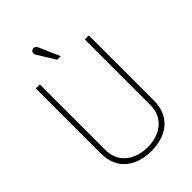

<svg xmlns="http://www.w3.org/2000/svg" viewBox="-256 -971 1078 1078"><g transform="rotate(-45 283.0 -432.0)"><path d="M463 -182C463 -66 369 -23 286 -23C202 -23 106 -65 106 -182V-701H74V-186C74 -39 186 7 285 7C384 7 495 -39 495 -186V-701H463ZM301 -730 247 -854C242 -866 230 -874 217 -869C203 -864 200 -847 208 -835L273 -730Z"/></g></svg>

Font: Advent Pro
Style: ExtraLight
Weight: 250
Designer: Andreas Kalpakidis
Foundry: Andreas Kalpakidis
Version: Version 2.002 2007